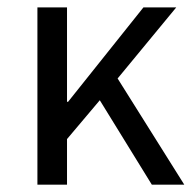

<svg xmlns="http://www.w3.org/2000/svg" viewBox="-20 -506 534 526"><path d="M163.6 -485.8V-227.1H166.5L373 -485.8H462.9L302.2 -291L484.9 0H396L253.4 -231.4L163.6 -125V0H82.5V-485.8Z"/></svg>

Font: Varta
Style: Regular
Weight: 400
Designer: Joana Correia, Viktoriya Grabowska, Eben Sorkin
Foundry: Sorkin Type
Version: Version 1.003; ttfautohint (v1.3) -l 8 -r 24 -G 200 -x 12 -H